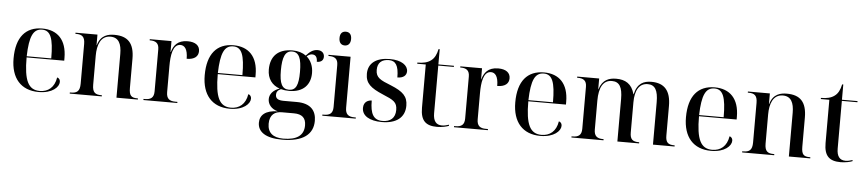

<svg xmlns="http://www.w3.org/2000/svg" viewBox="-51 -1097 7577 1682"><g transform="rotate(5 3738.0 -255.5)"><path d="M297 10C417 10 475 -49 475 -94C475 -111 467 -127 448 -131C434 -42 379 0 306 0C205 0 166 -80 166 -283H497V-307C497 -466 415 -547 282 -547C136 -547 53 -452 53 -264C53 -91 141 10 297 10ZM382 -293H166C171 -470 203 -537 281 -537C355 -537 382 -470 382 -293Z M570 0H852V-10H846C793 -10 768 -28 768 -95V-351C768 -444 796 -528 883 -528C955 -528 981 -472 981 -385V0H1169V-10H1164C1110 -10 1091 -28 1091 -96V-352C1091 -488 1034 -547 916 -547C863 -547 795 -535 769 -443H767V-536H574V-526H581C632 -526 658 -508 658 -444V-95C658 -28 632 -10 579 -10H570Z M1218 0H1516V-10H1498C1447 -10 1419 -29 1419 -87V-317C1419 -406 1431 -509 1499 -509C1534 -509 1564 -481 1564 -393C1634 -393 1666 -424 1666 -469C1666 -518 1628 -547 1560 -547C1469 -547 1436 -495 1420 -440H1418V-536H1227V-526H1230C1281 -526 1309 -508 1309 -453V-84C1309 -28 1281 -10 1230 -10H1218Z M1978 10C2098 10 2156 -49 2156 -94C2156 -111 2148 -127 2129 -131C2115 -42 2060 0 1987 0C1886 0 1847 -80 1847 -283H2178V-307C2178 -466 2096 -547 1963 -547C1817 -547 1734 -452 1734 -264C1734 -91 1822 10 1978 10ZM2063 -293H1847C1852 -470 1884 -537 1962 -537C2036 -537 2063 -470 2063 -293Z M2458 240C2644 240 2730 168 2730 51C2730 -38 2681 -100 2558 -100H2443C2394 -100 2371 -114 2371 -148C2371 -170 2380 -187 2410 -200C2432 -194 2457 -191 2483 -191C2609 -191 2669 -264 2669 -364C2669 -423 2648 -473 2609 -506C2628 -522 2641 -527 2657 -527C2687 -527 2702 -506 2702 -466C2744 -466 2760 -488 2760 -515C2760 -545 2740 -569 2700 -569C2657 -569 2625 -540 2601 -512C2571 -534 2531 -547 2483 -547C2352 -547 2289 -477 2289 -362C2289 -281 2331 -227 2398 -204C2340 -184 2311 -147 2311 -104C2311 -60 2341 -19 2399 -4C2291 -2 2243 42 2243 109C2243 189 2312 240 2458 240ZM2480 -201C2419 -201 2395 -249 2395 -363C2395 -482 2419 -537 2479 -537C2540 -537 2563 -484 2563 -364C2563 -249 2541 -201 2480 -201ZM2467 230C2379 230 2329 191 2329 111C2329 30 2376 1 2435 1H2542C2614 1 2648 33 2648 98C2648 187 2586 230 2467 230Z M2933 -630C2961 -630 2984 -648 2984 -691C2984 -735 2961 -751 2933 -751C2904 -751 2882 -735 2882 -691C2882 -648 2904 -630 2933 -630ZM2791 0H3085V-10H3072C3021 -10 2993 -29 2993 -87V-536H2799V-526H2804C2855 -526 2883 -508 2883 -453V-84C2883 -28 2855 -10 2804 -10H2791Z M3315 10C3441 10 3517 -46 3517 -151C3517 -233 3475 -273 3367 -317C3273 -354 3231 -373 3231 -441C3231 -506 3269 -536 3330 -536C3389 -536 3417 -497 3417 -391C3470 -391 3497 -416 3497 -452C3497 -503 3442 -546 3338 -546C3220 -546 3148 -495 3148 -400C3148 -316 3195 -278 3303 -232C3399 -192 3432 -175 3432 -106C3432 -35 3389 0 3320 0C3240 0 3211 -54 3211 -170C3184 -170 3140 -156 3140 -99C3140 -30 3207 10 3315 10Z M3801 10C3843 10 3886 0 3904 -8V-18C3881 -10 3860 -6 3842 -6C3791 -6 3765 -39 3765 -107V-526H3902V-536H3765V-670H3755C3745 -622 3728 -588 3699 -567C3670 -545 3632 -536 3580 -536V-526H3655V-146C3655 -30 3703 10 3801 10Z M3949 0H4247V-10H4229C4178 -10 4150 -29 4150 -87V-317C4150 -406 4162 -509 4230 -509C4265 -509 4295 -481 4295 -393C4365 -393 4397 -424 4397 -469C4397 -518 4359 -547 4291 -547C4200 -547 4167 -495 4151 -440H4149V-536H3958V-526H3961C4012 -526 4040 -508 4040 -453V-84C4040 -28 4012 -10 3961 -10H3949Z M4709 10C4829 10 4887 -49 4887 -94C4887 -111 4879 -127 4860 -131C4846 -42 4791 0 4718 0C4617 0 4578 -80 4578 -283H4909V-307C4909 -466 4827 -547 4694 -547C4548 -547 4465 -452 4465 -264C4465 -91 4553 10 4709 10ZM4794 -293H4578C4583 -470 4615 -537 4693 -537C4767 -537 4794 -470 4794 -293Z M4982 0H5264V-10H5259C5208 -10 5180 -29 5180 -87V-341C5180 -458 5216 -524 5293 -524C5359 -524 5386 -477 5386 -373V0H5577V-10H5574C5519 -10 5496 -29 5496 -89V-354C5496 -459 5532 -524 5608 -524C5672 -524 5699 -477 5699 -373V0H5889V-10H5886C5831 -10 5809 -29 5809 -89V-349C5809 -483 5753 -547 5638 -547C5572 -547 5514 -524 5492 -425H5490C5466 -516 5407 -547 5329 -547C5269 -547 5208 -530 5181 -442H5179V-536H4986V-526H4991C5042 -526 5070 -508 5070 -453V-84C5070 -28 5042 -10 4991 -10H4982Z M6210 10C6330 10 6388 -49 6388 -94C6388 -111 6380 -127 6361 -131C6347 -42 6292 0 6219 0C6118 0 6079 -80 6079 -283H6410V-307C6410 -466 6328 -547 6195 -547C6049 -547 5966 -452 5966 -264C5966 -91 6054 10 6210 10ZM6295 -293H6079C6084 -470 6116 -537 6194 -537C6268 -537 6295 -470 6295 -293Z M6483 0H6765V-10H6759C6706 -10 6681 -28 6681 -95V-351C6681 -444 6709 -528 6796 -528C6868 -528 6894 -472 6894 -385V0H7082V-10H7077C7023 -10 7004 -28 7004 -96V-352C7004 -488 6947 -547 6829 -547C6776 -547 6708 -535 6682 -443H6680V-536H6487V-526H6494C6545 -526 6571 -508 6571 -444V-95C6571 -28 6545 -10 6492 -10H6483Z M7350 10C7392 10 7435 0 7453 -8V-18C7430 -10 7409 -6 7391 -6C7340 -6 7314 -39 7314 -107V-526H7451V-536H7314V-670H7304C7294 -622 7277 -588 7248 -567C7219 -545 7181 -536 7129 -536V-526H7204V-146C7204 -30 7252 10 7350 10Z"/></g></svg>

Font: Noto Serif Display Medium
Style: Regular
Weight: 500
Designer: Monotype Design Team
Foundry: Monotype Imaging Inc.
Version: Version 2.009